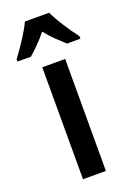

<svg xmlns="http://www.w3.org/2000/svg" viewBox="-182 -821 600 875"><g transform="rotate(-20 117.5 -383.0)"><path d="M173 0H62V-543H173ZM176 -766Q192 -733 217.5 -693Q243 -653 270 -618V-606H205Q186 -623 162 -646Q138 -669 117 -696Q95 -668 71 -644.5Q47 -621 30 -606H-35V-618Q-19 -639 -0.5 -666Q18 -693 34 -719.5Q50 -746 59 -766Z"/></g></svg>

Font: Noto Sans Gurmukhi ExtraCondensed SemiBold
Style: Regular
Weight: 600
Width: 2
Designer: Jelle Bosma - Monotype Design Team
Foundry: Monotype Imaging Inc.
Version: Version 2.004; ttfautohint (v1.8.4.7-5d5b)